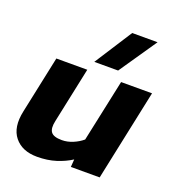

<svg xmlns="http://www.w3.org/2000/svg" viewBox="-132 -824 860 939"><g transform="rotate(20 298.0 -354.0)"><path d="M270 -522 396 -718H528L394 -522ZM165 10Q87 10 47.5 -39Q8 -88 27 -176L90 -474H251L190 -185Q181 -145 194.5 -126.5Q208 -108 251 -108Q280 -108 308.5 -120Q337 -132 358 -150L427 -474H588L488 0H338L341 -40Q307 -18 263 -4Q219 10 165 10Z"/></g></svg>

Font: Kanit SemiBold
Style: Italic
Weight: 600
Italic angle: -12°
Designer: Katatrad Team
Foundry: CadsonDemak
Version: Version 2.000; ttfautohint (v1.8.3)